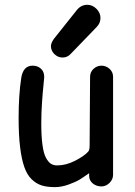

<svg xmlns="http://www.w3.org/2000/svg" viewBox="-20 -766 558 795"><path d="M238.8 -527.8Q220.2 -527.8 205.6 -541.7Q190.9 -555.7 190.9 -575.2Q190.9 -587.4 203.1 -605L297.9 -724.1Q315.4 -746.1 341.8 -746.1Q362.8 -746.1 379.4 -729.5Q396 -712.9 396 -691.9Q396 -669.9 379.9 -653.8L272.9 -543Q259.3 -527.8 238.8 -527.8ZM207 8.8Q174.8 8.8 152.3 1.7Q129.9 -5.4 110.8 -23.9Q91.8 -42.5 80.6 -74.7Q69.3 -106.9 63.2 -157Q57.1 -207 57.1 -277.8Q57.1 -372.1 67.9 -442.9Q75.7 -494.1 115.2 -494.1Q135.3 -494.1 149.2 -481.9Q163.1 -469.7 163.1 -446.8Q163.1 -441.9 160.2 -414.8Q157.2 -387.7 154.1 -344Q150.9 -300.3 150.9 -255.9Q150.9 -202.1 155.8 -166.3Q160.6 -130.4 170.4 -112.5Q180.2 -94.7 190.9 -87.9Q201.7 -81.1 216.8 -81.1Q252.9 -81.1 290.8 -100.3Q328.6 -119.6 345.2 -138.2Q351.1 -144 351.1 -163.1L353 -448.2Q353 -467.8 367.4 -481Q381.8 -494.1 399.9 -494.1Q418.9 -494.1 433.6 -481Q448.2 -467.8 448.2 -448.2V-42Q448.2 -23.4 433.6 -8.8Q418.9 5.9 399.9 5.9Q379.4 5.9 364.3 -6.3Q349.1 -18.6 349.1 -38.1V-48.8Q324.7 -31.7 309.3 -22.2Q293.9 -12.7 264.4 -2Q234.9 8.8 207 8.8Z"/></svg>

Font: Comic Neue
Style: Bold
Weight: 700
Designer: Craig Rozynski
Foundry: Craig Rozynski
Version: Version 2.003;hotconv 1.0.109;makeotfexe 2.5.65596